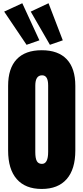

<svg xmlns="http://www.w3.org/2000/svg" viewBox="-20 -1184 526 1211"><path d="M243.2 7.8Q140.1 7.8 85.7 -54.4Q31.2 -116.7 31.2 -234.4V-642.6Q31.2 -752.9 85.2 -810.1Q139.2 -867.2 243.2 -867.2Q347.2 -867.2 401.1 -810.1Q455.1 -752.9 455.1 -642.6V-234.4Q455.1 -116.7 400.6 -54.4Q346.2 7.8 243.2 7.8ZM244.6 -150.4Q283.7 -150.4 283.7 -226.1V-645.5Q283.7 -709 245.6 -709Q202.6 -709 202.6 -644V-225.1Q202.6 -185.1 212.4 -167.7Q222.2 -150.4 244.6 -150.4ZM147.5 -901.4 6.3 -1110.8 120.6 -1163.6 228.5 -929.7ZM294.9 -901.4 173.8 -1110.8 286.1 -1163.6 376 -929.7Z"/></svg>

Font: Anton SC
Style: Regular
Weight: 400
Designer: Vernon Adams
Foundry: Vernon Adams
Version: Version 2.116; ttfautohint (v1.8.4.7-5d5b)